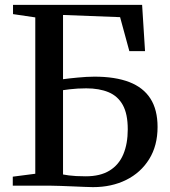

<svg xmlns="http://www.w3.org/2000/svg" viewBox="-20 -763 698 789"><path d="M362 6Q350 6 328 5Q306 4 280 3Q254 2 229.2 1Q204.5 0 187 0H32.5V-37L125 -49V-691.5L33.5 -705V-743H564L576 -553H511.5L473.5 -692.5L239 -701.5V-437.5Q250 -439 265.5 -440.8Q281 -442.5 299 -444.2Q317 -446 335 -447Q353 -448 368 -448Q453.5 -448 511.2 -425.8Q569 -403.5 598.2 -357.8Q627.5 -312 627.5 -241Q627.5 -164.5 593 -109Q558.5 -53.5 498.8 -23.8Q439 6 362 6ZM332.5 -38.5Q392 -38.5 430.2 -62Q468.5 -85.5 486.8 -129Q505 -172.5 505 -231.5Q505 -294.5 484.8 -331.2Q464.5 -368 426.2 -384Q388 -400 334.5 -400Q317 -400 299 -399Q281 -398 265.2 -396Q249.5 -394 239 -392.5V-46Q250 -44 262.8 -42.2Q275.5 -40.5 292.8 -39.5Q310 -38.5 332.5 -38.5Z"/></svg>

Font: Merriweather 72pt Medium
Style: Regular
Weight: 500
Version: Version 2.100